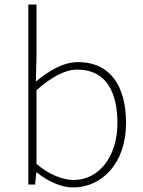

<svg xmlns="http://www.w3.org/2000/svg" viewBox="-20 -814 633 847"><path d="M302 13C428 13 536 -92 536 -271C536 -434 467 -540 324 -540C258 -540 193 -500 138 -454L141 -560V-794H105V0H135L140 -53H143C192 -13 252 13 302 13ZM305 -20C263 -20 201 -39 141 -91V-416C206 -474 267 -507 321 -507C450 -507 498 -405 498 -271C498 -124 417 -20 305 -20Z"/></svg>

Font: Noto Sans CJK HK Thin
Style: Regular
Weight: 100
Designer: Ryoko NISHIZUKA 西塚涼子 (kana, bopomofo & ideographs); Paul D. Hunt (Latin, Greek & Cyrillic); Sandoll Communications 산돌커뮤니
Foundry: Adobe
Version: Version 2.004;hotconv 1.0.118;makeotfexe 2.5.65603